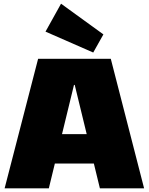

<svg xmlns="http://www.w3.org/2000/svg" viewBox="-20 -1018 804 1038"><path d="M186 -700H579L759 0H520L384 -559H380L244 0H5ZM230 -293H534V-134H230ZM539 -832 484 -734 226 -847 310 -998Z"/></svg>

Font: Pathway Extreme SemiCondensed Black
Style: Regular
Weight: 900
Width: 4
Version: Version 1.001;gftools[0.9.26]